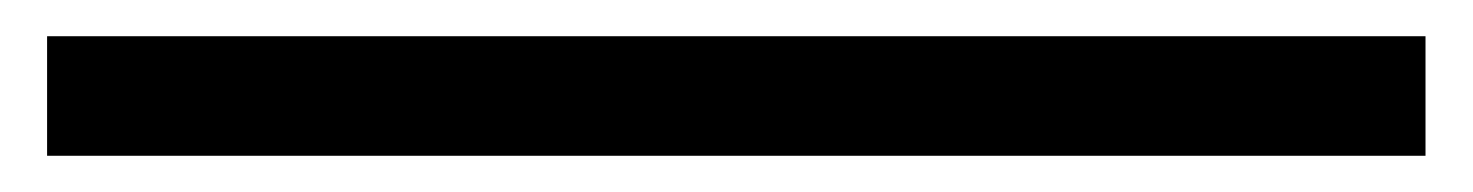

<svg xmlns="http://www.w3.org/2000/svg" viewBox="-20 73 813 106"><path d="M6 159V93H767V159Z"/></svg>

Font: Georama
Style: Regular
Weight: 400
Designer: Jean-Baptiste Levee
Foundry: Production Type
Version: Version 1.000